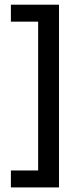

<svg xmlns="http://www.w3.org/2000/svg" viewBox="-20 -696 349 838"><path d="M237.5 122H27.5V48H146.5V-601.5H27.5V-675.5H237.5Z"/></svg>

Font: Anek Odia Medium Medium
Style: Regular
Weight: 500
Version: Version 1.003